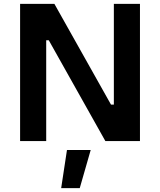

<svg xmlns="http://www.w3.org/2000/svg" viewBox="-20 -723 819 984"><path d="M520 0H697.3V-703.1H563.5V-187H548.8L258.8 -703.1H83V0H216.8V-516.6H230ZM293.5 241.2H388.7L444.8 45.9H323.2Z"/></svg>

Font: Faust Sans Bold
Style: Regular
Weight: 700
Designer: Andreas Faust
Version: Version 1.003;Glyphs 3.1.2 (3151)